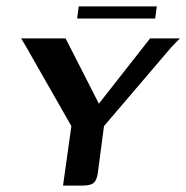

<svg xmlns="http://www.w3.org/2000/svg" viewBox="-20 -580 582 600"><path d="M177 0 203 -186 61 -435 46 -460H185L289 -256L449 -460H542L515 -432L305 -186L286 -42Q284 -26 279 -16.5Q274 -7 263.5 -3.5Q253 0 235 0ZM221 -522 226 -560H470L465 -522Z"/></svg>

Font: Genos Medium
Style: Italic
Weight: 500
Italic angle: -8°
Designer: Robert E. Leuschke
Foundry: Robert E. Leuschke
Version: Version 1.010